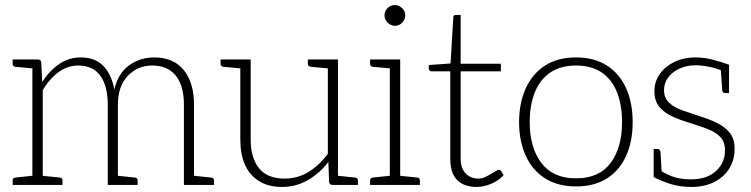

<svg xmlns="http://www.w3.org/2000/svg" viewBox="-20 -731 2967 759"><path d="M108 0V-496H130Q142 -496 143 -484L147 -407Q175 -451 213.5 -477.5Q252 -504 299 -504Q356 -504 388.5 -470.5Q421 -437 432 -377Q446 -440 489.5 -472Q533 -504 590 -504Q666 -504 706.5 -454Q747 -404 747 -317V0H707V-317Q707 -393 674.5 -432.5Q642 -472 582 -472Q524 -472 485 -431Q446 -390 446 -317V0H406V-317Q406 -390 377 -431Q348 -472 289 -472Q248 -472 212.5 -446.5Q177 -421 149 -375V0ZM30 0V-18Q30 -23 33 -26Q36 -29 40 -29L116 -37L121 0ZM136 0 140 -37 217 -29Q221 -29 224 -26Q227 -23 227 -18V0ZM433 0 438 -37 514 -29Q518 -29 521 -26Q524 -23 524 -18V0ZM121 -496 116 -460 40 -467Q36 -468 33 -470.5Q30 -473 30 -478V-496ZM734 0 739 -37 815 -29Q820 -29 823 -26Q826 -23 826 -18V0Z M1095 8Q1041 8 1004 -15Q967 -38 948.5 -79.5Q930 -121 930 -179V-496H971V-179Q971 -107 1004 -66Q1037 -25 1105 -25Q1156 -25 1199 -51Q1242 -77 1276 -123V-496H1316V0H1295Q1283 0 1281 -12L1278 -91Q1245 -47 1198 -19.5Q1151 8 1095 8ZM1303 0 1308 -37 1384 -29Q1389 -29 1392 -26Q1395 -23 1395 -18V0ZM943 -496 938 -460 862 -467Q858 -468 855 -470.5Q852 -473 852 -478V-496ZM1289 -496 1284 -460 1208 -467Q1204 -468 1200.5 -470.5Q1197 -473 1197 -478V-496Z M1521 0V-496H1562V0ZM1443 0V-18Q1443 -23 1446 -26Q1449 -29 1453 -29L1529 -37L1534 0ZM1549 0 1553 -37 1630 -29Q1634 -29 1637 -26Q1640 -23 1640 -18V0ZM1534 -496 1529 -460 1453 -467Q1449 -468 1446 -470.5Q1443 -473 1443 -478V-496ZM1541 -629Q1525 -629 1512.5 -641.5Q1500 -654 1500 -670Q1500 -687 1512 -699Q1524 -711 1540 -711Q1557 -711 1569.5 -699Q1582 -687 1582 -670Q1582 -654 1570 -641.5Q1558 -629 1541 -629Z M1864 8Q1815 8 1787.5 -19Q1760 -46 1760 -104V-449H1687Q1681 -449 1678 -452Q1675 -455 1675 -460V-474L1761 -480L1772 -662Q1772 -672 1782 -672H1801V-479H1960V-449H1801V-106Q1801 -65 1821 -45Q1841 -25 1872 -25Q1887 -25 1904 -34Q1921 -43 1934.5 -51.5Q1948 -60 1953 -60Q1957 -60 1960 -56L1971 -39Q1953 -18 1923 -5Q1893 8 1864 8Z M2257 -504Q2329 -504 2379 -472Q2429 -440 2455 -382.5Q2481 -325 2481 -248Q2481 -172 2455 -114.5Q2429 -57 2379 -25.5Q2329 6 2257 6Q2186 6 2135.5 -25.5Q2085 -57 2058.5 -115Q2032 -173 2032 -248Q2032 -324 2058.5 -382Q2085 -440 2135 -472Q2185 -504 2257 -504ZM2257 -26Q2348 -26 2393.5 -86.5Q2439 -147 2439 -248Q2439 -316 2419 -366.5Q2399 -417 2358.5 -444.5Q2318 -472 2257 -472Q2196 -472 2155 -444Q2114 -416 2094 -365.5Q2074 -315 2074 -248Q2074 -148 2120 -87Q2166 -26 2257 -26Z M2713 8Q2666 8 2628 -4.5Q2590 -17 2564 -31V-70L2587 -60Q2600 -49 2632.5 -35.5Q2665 -22 2711 -22Q2775 -22 2810.5 -55Q2846 -88 2846 -136Q2846 -171 2826.5 -190.5Q2807 -210 2775 -222Q2743 -234 2707 -245Q2670 -256 2638 -270.5Q2606 -285 2586.5 -308.5Q2567 -332 2567 -370Q2567 -409 2588.5 -439Q2610 -469 2646.5 -486.5Q2683 -504 2728 -504Q2765 -504 2800 -494.5Q2835 -485 2862 -475V-443L2835 -451Q2813 -461 2783 -467Q2753 -473 2730 -473Q2695 -473 2666.5 -460Q2638 -447 2621.5 -425Q2605 -403 2605 -375Q2605 -343 2626 -324Q2647 -305 2679.5 -294Q2712 -283 2745 -272Q2781 -261 2812.5 -246Q2844 -231 2864 -207Q2884 -183 2884 -142Q2884 -99 2863 -65Q2842 -31 2803.5 -11.5Q2765 8 2713 8ZM2829 -460 2862 -451V-363H2846Q2841 -363 2838 -366.5Q2835 -370 2835 -374ZM2596 -45 2564 -54V-142H2580Q2585 -142 2587.5 -138.5Q2590 -135 2591 -132Z"/></svg>

Font: Aleo ExtraLight
Style: Regular
Weight: 250
Designer: Alessio Laiso
Foundry: Alessio Laiso
Version: Version 2.001;gftools[0.9.29]